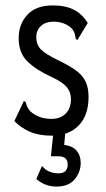

<svg xmlns="http://www.w3.org/2000/svg" viewBox="-20 -491 390 709"><path d="M171 10Q124 10 90.5 -4.5Q57 -19 33 -44L64 -109L68 -118L74 -115Q77 -108 79.5 -99.5Q82 -91 93 -79Q108 -66 127 -59Q146 -52 171 -52Q203 -52 222.5 -71.5Q242 -91 242 -125Q242 -151 226.5 -169.5Q211 -188 170 -207Q115 -232 82 -263.5Q49 -295 49 -350Q49 -402 81 -436.5Q113 -471 175 -471Q222 -471 253 -455Q284 -439 304 -406L271 -352L266 -343L260 -347Q258 -356 256.5 -364.5Q255 -373 245 -386Q231 -399 214 -405Q197 -411 179 -411Q148 -411 131 -395Q114 -379 114 -354Q114 -326 131 -308.5Q148 -291 198 -267Q237 -248 260.5 -231Q284 -214 295.5 -191Q307 -168 307 -133Q307 -65 270.5 -27.5Q234 10 171 10ZM188 198Q147 198 114 170L135 122Q148 137 163 143Q178 149 196 149Q230 149 230 116Q230 86 195 86H168L177 0H221L217 44Q248 48 263 65.5Q278 83 278 110Q278 145 255.5 171.5Q233 198 188 198Z"/></svg>

Font: Inconsolata ExtraCondensed Medium
Style: Regular
Weight: 500
Width: 2
Monospace: yes
Designer: Raph Levien, Cyreal, Brenton Simpson
Foundry: Raph Levien, Cyreal, Google
Version: Version 3.001; ttfautohint (v1.8.2.53-6de2)